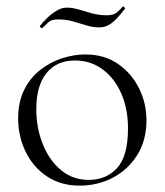

<svg xmlns="http://www.w3.org/2000/svg" viewBox="-20 -570 517 603"><path d="M230 13Q171 13 127.5 -16Q84 -45 60.5 -93.5Q37 -142 37 -198Q37 -250 56 -288Q75 -326 106.5 -350.5Q138 -375 175 -387Q212 -399 248 -399Q308 -399 351 -369Q394 -339 417 -292Q440 -245 440 -193Q440 -129 411 -83Q382 -37 334.5 -12Q287 13 230 13ZM258 -5Q314 -5 348 -42.5Q382 -80 382 -167Q382 -228 361 -276Q340 -324 302.5 -352Q265 -380 215 -380Q158 -380 126 -340.5Q94 -301 94 -227Q94 -168 114.5 -117Q135 -66 172 -35.5Q209 -5 258 -5ZM316 -522Q336 -522 346.5 -530.5Q357 -539 365 -549Q367 -551 370.5 -547.5Q374 -544 372 -542Q345 -507 328 -495.5Q311 -484 294 -484Q271 -484 250.5 -490.5Q230 -497 209 -503Q188 -509 162 -509Q142 -509 132.5 -500.5Q123 -492 113 -482Q111 -481 107.5 -483.5Q104 -486 106 -489Q114 -500 127.5 -513Q141 -526 157 -536Q173 -546 190 -546Q208 -546 227.5 -540Q247 -534 269 -528Q291 -522 316 -522Z"/></svg>

Font: Cormorant Light Light
Style: Regular
Weight: 300
Version: Version 4.000